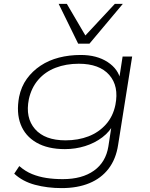

<svg xmlns="http://www.w3.org/2000/svg" viewBox="-20 -777 772 985"><path d="M296 188Q223 188 159.5 171Q96 154 53 114L79 75Q110 102 144.5 116Q179 130 218 136Q257 142 302 142Q401 142 462 98.5Q523 55 536 -26L554 -143H564Q544 -102 505 -72.5Q466 -43 416.5 -27.5Q367 -12 313 -12Q225 -12 167 -45.5Q109 -79 86 -139Q63 -199 78 -280Q89 -333 117.5 -372.5Q146 -412 188 -440Q230 -468 282.5 -481.5Q335 -495 394 -495Q477 -495 532.5 -458.5Q588 -422 599 -364H590L609 -487H658L586 -34Q575 39 537 88.5Q499 138 438 163Q377 188 296 188ZM316 -57Q381 -57 434 -77.5Q487 -98 523.5 -139Q560 -180 572 -239Q591 -335 540.5 -392.5Q490 -450 384 -450Q319 -450 265.5 -429.5Q212 -409 176.5 -368Q141 -327 128 -268Q109 -173 159.5 -115Q210 -57 316 -57ZM381 -553 281 -757H323L418 -595L569 -757H610L439 -553Z"/></svg>

Font: Nunito Sans 10pt Expanded ExtraLight
Style: Italic
Weight: 250
Width: 7
Italic angle: -9°
Designer: Vernon Adams
Foundry: Vernon Adams
Version: Version 3.101;gftools[0.9.27]